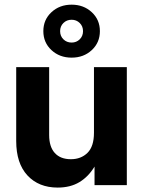

<svg xmlns="http://www.w3.org/2000/svg" viewBox="-20 -809 625 839"><path d="M231.9 10.7Q149.4 10.7 100.1 -42.2Q50.8 -95.2 50.8 -192.9V-515.6H194.8V-219.2Q194.8 -167.5 219.5 -140.4Q244.1 -113.3 289.6 -113.3Q334 -113.3 362.3 -141.1Q390.6 -168.9 390.6 -229V-515.6H534.2V0H393.1V-81.1Q366.7 -37.1 327.1 -13.2Q287.6 10.7 231.9 10.7ZM293 -557.1Q240.2 -557.1 204.8 -590.1Q169.4 -623 169.4 -672.9Q169.4 -722.7 204.8 -755.6Q240.2 -788.6 293 -788.6Q345.7 -788.6 381.1 -755.6Q416.5 -722.7 416.5 -672.9Q416.5 -623 381.1 -590.1Q345.7 -557.1 293 -557.1ZM293 -623Q314 -623 328.4 -637.2Q342.8 -651.4 342.8 -672.9Q342.8 -694.3 328.4 -708.5Q314 -722.7 293 -722.7Q271.5 -722.7 257.1 -708.5Q242.7 -694.3 242.7 -672.9Q242.7 -651.4 257.1 -637.2Q271.5 -623 293 -623Z"/></svg>

Font: Inter Display
Style: Bold
Weight: 700
Designer: Rasmus Andersson
Foundry: rsms
Version: Version 4.001;git-9221beed3